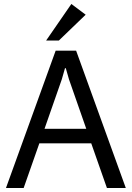

<svg xmlns="http://www.w3.org/2000/svg" viewBox="-20 -946 663 966"><path d="M518 0 439 -225H178L99 0H10L260 -691H363L613 0ZM414 -298 327 -547 311 -603H307L291 -547L204 -298ZM276 -742H212L339 -926L411 -872Z"/></svg>

Font: Average Sans
Style: Regular
Weight: 400
Designer: Eduardo Rodriguez Tunni
Foundry: Eduardo Rodriguez Tunni
Version: Version 1.001